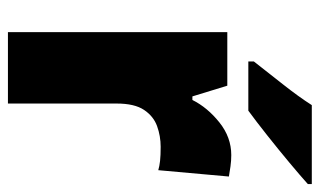

<svg xmlns="http://www.w3.org/2000/svg" viewBox="-181 -676 806 484"><g transform="rotate(90 222.0 -434.0)"><path d="M371 -614Q385 -614 399.5 -612Q414 -610 425 -608L409 -430Q399 -433 385.5 -434.5Q372 -436 350 -436Q323 -436 298 -427Q273 -418 257 -394Q241 -370 241 -325V-51H61V-604H196L223 -516H232Q251 -554 288.5 -584Q326 -614 371 -614ZM444 -807Q424 -789 390.5 -761Q357 -733 321 -704.5Q285 -676 259 -657H135V-671Q160 -703 192 -743.5Q224 -784 245 -817H444Z"/></g></svg>

Font: Noto Sans Tamil UI SemiCondensed Black
Style: Regular
Weight: 900
Width: 4
Designer: Jelle Bosma - Monotype Design Team
Foundry: Monotype Imaging Inc.
Version: Version 2.004; ttfautohint (v1.8.4.7-5d5b)